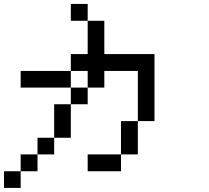

<svg xmlns="http://www.w3.org/2000/svg" viewBox="-20 -796 1040 957"><path d="M83 -359.4V-442.4H333V-526.4H417V-692.4H500V-526.4H750V-192.4H667V-26.4H583V-192.4H667V-442.4H500V-359.4H417V-442.4H333V-359.4ZM583 -26.4V57.6H417V-26.4ZM417 -692.4H333V-776.4H417ZM250 -109.4V-276.4H333V-109.4ZM250 -109.4V-26.4H167V-109.4ZM333 -276.4V-359.4H417V-276.4ZM167 -26.4V57.6H83V-26.4ZM83 57.6V140.6H0V57.6Z"/></svg>

Font: KH Dot Kodenmachou 12
Style: Regular
Weight: 400
Designer: Original version for X68000 by Keitarou Hiraki (http://hp.vector.co.jp/authors/VA000874/) / TrueType conversion by Homem
Version: Version 1.00.20150527